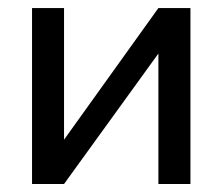

<svg xmlns="http://www.w3.org/2000/svg" viewBox="-20 -460 555 480"><path d="M60.1 -439.9H140.1V-110.8L376 -439.9H456.1V0H376V-326.2L140.1 0H60.1Z"/></svg>

Font: Pfennig
Style: Medium
Weight: 500
Version: Version 20120410 ; ttfautohint (v0.8)